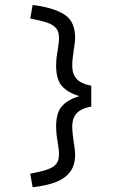

<svg xmlns="http://www.w3.org/2000/svg" viewBox="-20 -708 478 790"><path d="M104.5 6.8Q150.4 -2 175.3 -10.7Q200.2 -19.5 211.4 -33.7Q222.7 -47.9 222.7 -72.3Q222.7 -85 221.2 -96.7Q219.7 -108.4 217.8 -121.1Q210.9 -157.2 210.9 -187.5Q210.9 -243.2 234.4 -270.5Q257.8 -297.9 306.6 -312.5Q257.8 -327.1 234.4 -354.5Q210.9 -381.8 210.9 -437.5Q210.9 -455.1 212.9 -471.7Q214.8 -488.3 217.8 -503.9Q219.7 -516.6 221.2 -528.3Q222.7 -540 222.7 -552.7Q222.7 -577.1 211.4 -591.3Q200.2 -605.5 175.3 -614.3Q150.4 -623 104.5 -631.8L114.3 -687.5Q200.2 -676.8 244.6 -648.4Q289.1 -620.1 289.1 -552.7Q289.1 -541 287.1 -527.3Q285.2 -513.7 283.2 -501Q277.3 -461.9 277.3 -437.5Q277.3 -402.3 296.4 -382.3Q315.4 -362.3 355.5 -355.5V-269.5Q315.4 -262.7 296.4 -242.7Q277.3 -222.7 277.3 -187.5Q277.3 -171.9 279.3 -155.3Q281.2 -138.7 283.2 -124Q285.2 -111.3 287.1 -97.7Q289.1 -84 289.1 -72.3Q289.1 -26.4 267.1 1Q245.1 28.3 208 42Q170.9 55.7 114.3 62.5Z"/></svg>

Font: Sudo Variable
Style: Regular
Weight: 400
Monospace: yes
Designer: Jens Kutilek
Foundry: Jens Kutilek
Version: Version 0.040